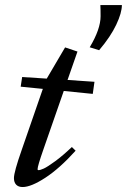

<svg xmlns="http://www.w3.org/2000/svg" viewBox="-20 -735 506 766"><path d="M375.5 -534.7 337.9 -546.4Q381.3 -618.7 381.3 -670.4Q381.3 -700.7 380.4 -714.8H466.3Q466.3 -684.1 443.8 -636.5Q421.4 -588.9 375.5 -534.7ZM70.3 11.2Q53.7 11.2 44.7 2Q35.6 -7.3 35.6 -24.4Q35.6 -48.8 66.9 -137.7L150.9 -380.4L62.5 -389.2L68.4 -427.7L166.5 -421.4L239.7 -545.9L289.1 -529.3L249.5 -416L356.9 -408.7L350.1 -360.4L234.4 -372.1L153.3 -139.2Q129.9 -72.3 129.9 -60.1Q129.9 -56.2 133.8 -56.2Q140.6 -56.2 155 -62.7Q169.4 -69.3 200.2 -91.8Q231 -114.3 266.6 -148.4L281.7 -133.8Q217.8 -63 160.9 -25.9Q104 11.2 70.3 11.2Z"/></svg>

Font: Elstob 10pt Medium
Style: Italic
Weight: 500
Italic angle: -20°
Designer: Peter S. Baker
Version: Version 1.015